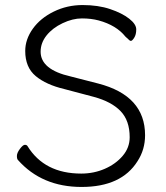

<svg xmlns="http://www.w3.org/2000/svg" viewBox="-20 -728 657 761"><path d="M235 -375Q163 -392 121.5 -426.5Q80 -461 80 -526Q80 -572 110 -614Q140 -656 193 -682Q246 -708 307.5 -708Q369 -708 416.5 -692Q464 -676 492 -654Q520 -632 520 -611.5Q520 -591 512 -578.5Q504 -566 499 -566Q494 -566 489 -572L477 -583Q441 -628 371 -647Q341 -655 304.5 -655Q268 -655 228 -636Q188 -617 164.5 -587.5Q141 -558 141 -523Q141 -452 260 -425L369 -397Q555 -349 555 -192Q555 -135 525 -89Q461 13 303.5 13Q146 13 51 -94Q47 -98 47 -110Q47 -122 59 -138Q71 -154 78.5 -154Q86 -154 89 -149Q156 -40 302 -40Q352 -40 395.5 -59Q439 -78 466.5 -110.5Q494 -143 494 -184Q494 -250 458 -287.5Q422 -325 352 -344Z"/></svg>

Font: LXGW WenKai Light
Style: Regular
Weight: 300
Designer: LXGW / Fontworks Inc.
Foundry: LXGW / Fontworks Inc.
Version: Version 1.501; October 10, 2024